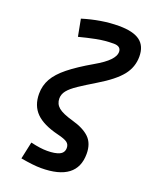

<svg xmlns="http://www.w3.org/2000/svg" viewBox="-175 -838 936 1170"><g transform="rotate(20 293.0 -253.5)"><path d="M236.8 234.4Q189.5 234.4 106 219.7L129.9 108.4Q164.6 116.2 189.5 119.6Q214.4 123 236.8 123Q287.6 123 315.9 109.9Q344.2 96.7 344.2 65.4Q344.2 42.5 327.1 30Q310.1 17.6 265.1 6.8Q165 -17.6 118.7 -64.2Q72.3 -110.8 72.3 -188Q72.3 -240.7 97.2 -285.2Q122.1 -329.6 177.7 -374.3Q233.4 -418.9 324.7 -471.7Q387.7 -507.8 415.5 -537.4Q443.4 -566.9 443.4 -592.3Q443.4 -629.9 396 -629.9Q337.9 -629.9 283.2 -618.9Q228.5 -607.9 176.3 -594.2L155.3 -704.6Q214.4 -722.7 272.7 -732.4Q331.1 -742.2 390.1 -742.2Q481.9 -742.2 525.6 -709.7Q569.3 -677.2 569.3 -608.4Q569.3 -540.5 526.4 -486.3Q483.4 -432.1 382.3 -371.6Q317.4 -332.5 276.6 -305.2Q235.8 -277.8 217 -254.2Q198.2 -230.5 198.2 -203.1Q198.2 -167.5 224.9 -145Q251.5 -122.6 319.3 -103.5Q395 -82.5 432.6 -45.7Q470.2 -8.8 470.2 58.1Q470.2 234.4 236.8 234.4Z"/></g></svg>

Font: Cascadia Code NF SemiBold
Style: Italic
Weight: 600
Italic angle: -10°
Monospace: yes
Designer: Aaron Bell
Foundry: Saja Typeworks
Version: Version 2404.023; ttfautohint (v1.8.4)